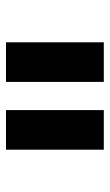

<svg xmlns="http://www.w3.org/2000/svg" viewBox="117 -897 366 640"><g transform="rotate(-90 300.0 -577.0)"><path d="M121 -414V-740H253V-414ZM347 -414V-740H479V-414Z"/></g></svg>

Font: iA Writer Duo V
Style: Regular
Weight: 400
Designer: Mike Abbink, Paul van der Laan, Pieter van Rosmalen, Oliver Reichenstein
Foundry: Information Architects Inc.
Version: Version 2.000